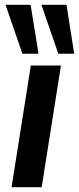

<svg xmlns="http://www.w3.org/2000/svg" viewBox="-20 -777 328 797"><path d="M28 0 108 -505H233L153 0ZM222 -554 152 -757H256L288 -554ZM73 -554 3 -757H107L140 -554Z"/></svg>

Font: Mulish
Style: Bold Italic
Weight: 700
Italic angle: -9°
Designer: Vernon Adams
Foundry: Vernon Adams
Version: Version 3.603; ttfautohint (v1.8.3)